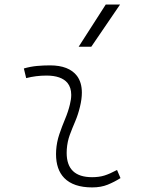

<svg xmlns="http://www.w3.org/2000/svg" viewBox="-20 -815 626 845"><path d="M495.1 -66.9 510.3 -31.2Q483.4 -14.2 453.9 -2.2Q424.3 9.8 385.7 9.8Q303.2 9.8 262.7 -31.7Q226.6 -68.8 226.6 -136.7Q226.6 -144.5 227.1 -153.3Q229.5 -189.9 241.2 -224.4Q252.9 -258.8 266.6 -291.5Q280.3 -324.2 287.6 -355Q293.5 -378.4 293.5 -397.5Q293.5 -429.7 276.9 -450.2Q249.5 -482.4 184.6 -482.4Q138.2 -482.4 95.2 -471.2L85 -513.7Q113.8 -522 142.6 -524.7Q171.4 -527.3 200.2 -527.3Q283.2 -527.3 318.8 -481Q340.3 -452.1 340.3 -407.2Q340.3 -379.4 332 -345.2Q323.7 -310.5 311 -280.8Q297.9 -250.5 287.1 -221.2Q276.4 -191.9 273.9 -157.7Q273.4 -149.9 273.4 -142.1Q273.4 -35.2 385.3 -35.2Q416 -35.2 439.5 -42.5Q462.9 -49.8 495.1 -66.9ZM326.2 -609.4 445.3 -794.9H508.3L381.8 -609.4Z"/></svg>

Font: CaskaydiaCove NFP ExtraLight
Style: Italic
Weight: 200
Italic angle: -10°
Designer: Aaron Bell
Foundry: Saja Typeworks
Version: Version 2111.001; VTT 6.35;Nerd Fonts 3.1.1